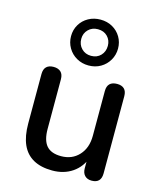

<svg xmlns="http://www.w3.org/2000/svg" viewBox="-118 -870 804 963"><g transform="rotate(15 284.5 -388.0)"><path d="M245 9Q186 9 146.5 -13Q107 -35 87.5 -78.5Q68 -122 68 -188V-444Q68 -470 81 -482.5Q94 -495 118 -495Q142 -495 155.5 -482.5Q169 -470 169 -444V-187Q169 -128 193 -100Q217 -72 269 -72Q326 -72 361.5 -110.5Q397 -149 397 -212V-444Q397 -470 410 -482.5Q423 -495 448 -495Q472 -495 485 -482.5Q498 -470 498 -444V-44Q498 7 449 7Q426 7 413 -6.5Q400 -20 400 -44V-129L413 -107Q393 -51 349 -21Q305 9 245 9ZM284 -547Q250 -547 222 -563Q194 -579 178 -606.5Q162 -634 162 -667Q162 -700 178 -727Q194 -754 222 -769.5Q250 -785 284 -785Q319 -785 346.5 -769.5Q374 -754 390 -727Q406 -700 406 -667Q406 -634 390 -606.5Q374 -579 346.5 -563Q319 -547 284 -547ZM284 -597Q315 -597 334 -617Q353 -637 353 -667Q353 -696 334 -715.5Q315 -735 284 -735Q254 -735 234.5 -715.5Q215 -696 215 -667Q215 -637 234.5 -617Q254 -597 284 -597Z"/></g></svg>

Font: Nunito ExtraLight SemiBold
Style: Regular
Weight: 600
Version: Version 3.602